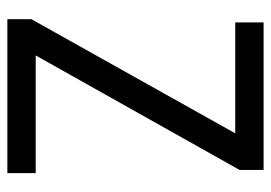

<svg xmlns="http://www.w3.org/2000/svg" viewBox="-130 -624 754 535"><g transform="rotate(90 247.5 -357.0)"><path d="M463 0H34V-67L352 -635H43V-714H454V-647L135 -79H463Z"/></g></svg>

Font: Noto Sans Gurmukhi SemiCondensed
Style: Regular
Weight: 400
Width: 4
Designer: Jelle Bosma - Monotype Design Team
Foundry: Monotype Imaging Inc.
Version: Version 2.004; ttfautohint (v1.8.4.7-5d5b)